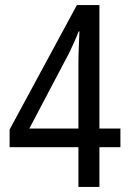

<svg xmlns="http://www.w3.org/2000/svg" viewBox="-20 -739 512 759"><path d="M456 -157V-231H373V-719H284L18 -227V-157H290V0H373V-157ZM290 -488V-231H96L254 -531C266 -556 280 -586 291 -615H294C293 -582 290 -531 290 -488Z"/></svg>

Font: Noto Sans Gujarati UI Condensed
Style: Regular
Weight: 400
Width: 3
Designer: Jelle Bosma - Monotype Design Team, Universal Thirst
Foundry: Monotype Imaging Inc.
Version: Version 2.106